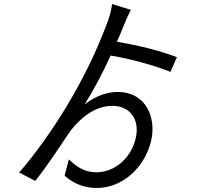

<svg xmlns="http://www.w3.org/2000/svg" viewBox="-20 -862 1040 954"><path d="M859 -578C767 -612 679 -634 561 -655C573 -681 584 -708 594 -733C603 -756 619 -792 630 -813L537 -842C534 -819 526 -784 516 -757C460 -609 403 -487 307 -327C247 -227 149 -87 75 -5L155 37C212 -33 286 -147 330 -212C374 -268 445 -336 539 -336C626 -336 675 -268 655 -178C633 -77 551 -6 458 -6C400 -6 361 -33 322 -70L301 11C350 54 403 72 461 72C590 72 700 -31 731 -163C757 -273 709 -405 564 -405C491 -405 433 -368 400 -343C443 -410 489 -497 530 -586C626 -570 742 -539 827 -505Z"/></svg>

Font: Noto Sans Japanese Regular
Style: Regular
Weight: 400
Designer: Ryoko NISHIZUKA (kana & ideographs); Paul D. Hunt (Latin, Greek & Cyrillic); Wenlong ZHANG (bopomofo); Sandoll Communica
Foundry: Adobe Systems Incorporated
Version: Version 1.000;PS 1;hotconv 1.0.78;makeotf.lib2.5.61930